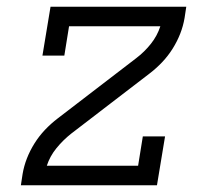

<svg xmlns="http://www.w3.org/2000/svg" viewBox="-20 -550 640 570"><path d="M42 0 47 -33Q51 -57 60 -80Q69 -103 82.5 -124.5Q96 -146 113.5 -164.5Q131 -183 152 -199L384 -377Q409 -396 428 -420Q447 -444 456 -472H185L171 -385H106L130 -530H533L528 -497Q524 -473 515 -450Q506 -427 492.5 -405.5Q479 -384 461.5 -365.5Q444 -347 423 -331L307 -242L191 -153Q167 -134 147.5 -110Q128 -86 119 -58H390L404 -145H470L446 0Z"/></svg>

Font: Iosevka Curly Slab LtEx
Style: Italic
Weight: 300
Width: 7
Italic angle: -9°
Monospace: yes
Designer: Belleve Invis
Foundry: Belleve Invis
Version: Version 11.1.0; ttfautohint (v1.8.3)